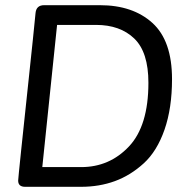

<svg xmlns="http://www.w3.org/2000/svg" viewBox="-20 -720 735 740"><path d="M365 -700Q492 -700 567.5 -631.5Q643 -563 643 -415Q643 -303 614 -220Q585 -137 534 -90.5Q483 -44 423 -22Q363 0 292 0H77Q50 0 50 -24Q50 -30 61.5 -140.5Q73 -251 91 -419Q109 -587 117 -670Q120 -700 150 -700ZM350 -624H200L143 -76H293Q402 -76 477 -155.5Q552 -235 552 -401Q552 -519 497.5 -571.5Q443 -624 350 -624Z"/></svg>

Font: Asap
Style: Italic
Weight: 400
Italic angle: -6°
Designer: Pablo Cosgaya
Foundry: Pablo Cosgaya
Version: Version 1.007;PS 001.007;hotconv 1.0.70;makeotf.lib2.5.58329